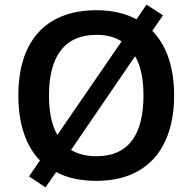

<svg xmlns="http://www.w3.org/2000/svg" viewBox="-20 -769 830 827"><path d="M730 -358C730 -476 699 -572 636 -636L682 -703L611 -749L568 -686C521 -711 463 -725 396 -725C166 -725 59 -579 59 -359C59 -240 89 -143 152 -78L105 -9L176 38L222 -28C268 -3 326 10 395 10C620 10 730 -137 730 -358ZM191 -358C191 -521 254 -619 396 -619C439 -619 475 -609 504 -591L227 -188C202 -231 191 -289 191 -358ZM598 -358C598 -195 538 -96 395 -96C351 -96 315 -106 286 -123L562 -527C587 -484 598 -427 598 -358Z"/></svg>

Font: Noto Sans New Tai Lue Semibold
Style: Regular
Weight: 600
Designer: Monotype Design Team
Foundry: Monotype Imaging Inc.
Version: Version 2.004